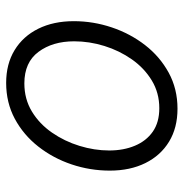

<svg xmlns="http://www.w3.org/2000/svg" viewBox="-6 -587 605 633"><g transform="rotate(90 296.5 -270.5)"><path d="M253.4 11.7Q190.9 11.7 145.3 -16.1Q99.6 -43.9 74.7 -94.2Q49.8 -144.5 49.8 -211.4Q49.8 -275.4 70.3 -336.4Q90.8 -397.5 128.7 -446.3Q166.5 -495.1 219.7 -524.2Q272.9 -553.2 338.4 -553.2Q401.4 -553.2 447 -525.4Q492.7 -497.6 517.6 -447.3Q542.5 -397 542.5 -330.1Q542.5 -265.1 522 -204.1Q501.5 -143.1 463.1 -94.2Q424.8 -45.4 371.6 -16.8Q318.4 11.7 253.4 11.7ZM254.9 -48.3Q306.6 -48.3 347.7 -73.2Q388.7 -98.1 417.2 -139.4Q445.8 -180.7 460.9 -230Q476.1 -279.3 476.1 -328.1Q476.1 -375.5 460.4 -412.8Q444.8 -450.2 414.1 -471.7Q383.3 -493.2 336.9 -493.2Q286.1 -493.2 245.4 -468.5Q204.6 -443.8 175.8 -402.8Q147 -361.8 131.6 -312.3Q116.2 -262.7 116.2 -212.4Q116.2 -141.6 150.9 -95Q185.5 -48.3 254.9 -48.3Z"/></g></svg>

Font: Inter Light
Style: Italic
Weight: 300
Italic angle: -9.3988°
Designer: Rasmus Andersson
Foundry: rsms
Version: Version 4.001;git-66647c0bb